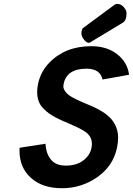

<svg xmlns="http://www.w3.org/2000/svg" viewBox="-20 -970 695 1004"><path d="M516.1 -554.2Q503.9 -610.8 432.6 -610.8Q329.6 -610.8 313 -532.2Q311.5 -526.4 311.5 -515.4Q311.5 -504.4 323.2 -489.3Q335 -474.1 356 -462.4Q377 -450.7 397.2 -441.7Q417.5 -432.6 443.4 -421.9Q529.3 -386.7 563.5 -345.5Q597.7 -304.2 597.7 -248.5Q597.7 -225.1 591.8 -197.3Q571.3 -101.1 488.5 -43.5Q405.8 14.2 304 14.2Q202.1 14.2 142.1 -39.6Q82 -93.3 82 -181.6Q82 -191.9 82.5 -197.3L217.8 -218.3Q219.7 -171.9 243.2 -139.6Q268.6 -104 323.7 -104Q378.9 -104 414.1 -129.9Q460.4 -164.1 460.4 -218.8Q460.4 -260.3 418.9 -285.6Q391.1 -302.7 342.8 -323Q294.4 -343.3 272.9 -354.7Q251.5 -366.2 236.3 -377Q221.2 -387.7 205.6 -403.8Q174.3 -436 174.3 -489.3Q174.3 -509.8 179.2 -532.2Q192.9 -595.7 237.3 -641.6Q321.3 -728.5 457.5 -728.5Q539.6 -728.5 593.3 -686Q647 -643.6 654.8 -579.1ZM444.8 -746.1Q429.2 -746.1 413.1 -771.5Q399.9 -792 410.2 -817.9Q411.6 -821.8 415.5 -824.2L578.6 -944.8Q585 -949.7 591.3 -949.7Q618.2 -949.7 635.3 -921.9Q641.6 -912.1 641.6 -899.4Q641.6 -864.7 624 -852.5L451.7 -748.5Q447.8 -746.1 444.8 -746.1Z"/></svg>

Font: Tuffy
Style: BoldItalic
Weight: 700
Italic angle: -12°
Designer: Thatcher Ulrich, Karoly Barta, Michael Everson
Version: Version 001.271